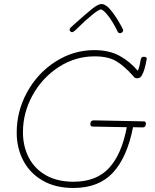

<svg xmlns="http://www.w3.org/2000/svg" viewBox="-20 -937 770 954"><path d="M94 -280Q94 -210 123 -154Q152 -98 208.5 -66Q265 -34 345 -34Q459 -34 522 -102.5Q585 -171 610 -305L443 -308Q429 -308 429 -319Q429 -339 446 -339L693 -334Q705 -334 705 -324Q705 -314 701 -309Q697 -304 690 -304L641 -305Q612 -156 541.5 -79.5Q471 -3 345 -3Q255 -3 191.5 -40Q128 -77 95.5 -139.5Q63 -202 63 -278Q63 -385 115 -479.5Q167 -574 256 -631Q345 -688 449 -688Q521 -688 572.5 -660.5Q624 -633 665 -585Q674 -607 678 -635Q680 -647 683.5 -651Q687 -655 695 -655Q702 -655 706 -652Q710 -649 709 -644Q699 -586 685 -563Q677 -548 662 -548Q655 -548 650.5 -550.5Q646 -553 640 -561Q598 -609 557.5 -633Q517 -657 450 -657Q354 -657 272 -604Q190 -551 142 -464Q94 -377 94 -280ZM565 -779Q542 -827 517.5 -858.5Q493 -890 481 -890Q471 -890 437 -862.5Q403 -835 360 -792Q345 -777 338 -777Q333 -777 329.5 -781Q326 -785 326 -790Q326 -796 334 -803L362 -828Q410 -871 439 -894Q468 -917 484 -917Q508 -917 537.5 -878Q567 -839 590 -793Q592 -789 592 -786Q592 -781 587 -776.5Q582 -772 577 -772Q569 -772 565 -779Z"/></svg>

Font: Mali ExtraLight
Style: Italic
Weight: 275
Italic angle: -10°
Version: Version 1.000; ttfautohint (v1.6)